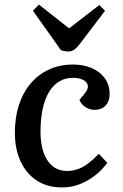

<svg xmlns="http://www.w3.org/2000/svg" viewBox="-20 -805 538 839"><path d="M299 -523Q345 -523 381 -507.5Q417 -492 438 -463Q459 -434 459 -393Q459 -363 441.5 -344Q424 -325 393 -325Q372 -325 353.5 -337Q335 -349 327 -368L348 -394Q367 -416 363.5 -432Q360 -448 342 -456.5Q324 -465 299 -465Q266 -465 239.5 -449.5Q213 -434 194.5 -403.5Q176 -373 166.5 -329Q157 -285 157 -228Q157 -180 169.5 -141.5Q182 -103 208 -80.5Q234 -58 274 -58Q299 -58 322 -66.5Q345 -75 367.5 -92.5Q390 -110 412 -133L449 -93Q440 -81 423 -63Q406 -45 380.5 -27.5Q355 -10 322.5 2Q290 14 250 14Q186 14 140 -16.5Q94 -47 69.5 -101Q45 -155 45 -225Q45 -290 62 -344Q79 -398 112 -438Q145 -478 192.5 -500.5Q240 -523 299 -523ZM124 -758 150 -785 282 -681 414 -783 439 -758 328 -612Q315 -595 303.5 -587.5Q292 -580 280 -580Q270 -580 262 -581.5Q254 -583 246 -586Z"/></svg>

Font: Literata 18pt Medium
Style: Italic
Weight: 500
Italic angle: -2°
Designer: Latin by Veronika Burian and Jose Scaglione. Greek by Irene Vlachou. Cyrillic by Vera Evstafieva
Foundry: TypeTogether
Version: Version 3.103;gftools[0.9.29]